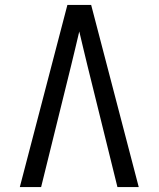

<svg xmlns="http://www.w3.org/2000/svg" viewBox="-20 -755 640 775"><path d="M60 0 252 -735H348L540 0H454L333 -490Q325 -524 316.5 -558.5Q308 -593 300 -628Q292 -593 283.5 -558.5Q275 -524 267 -490L146 0Z"/></svg>

Font: R Plex Mono
Style: Regular
Weight: 400
Monospace: yes
Designer: Belleve Invis
Foundry: Belleve Invis
Version: Version 31.8.0